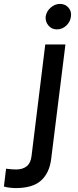

<svg xmlns="http://www.w3.org/2000/svg" viewBox="-90 -730 397 980"><path d="M-10 230Q-22 230 -40 228Q-58 226 -70 222L-59 131Q-47 133 -32 134Q-17 135 -7 135Q26 135 46.5 118.5Q67 102 71 66L141 -503H244L171 83Q162 153 119.5 191.5Q77 230 -10 230ZM200 -580Q174 -580 157.5 -599.5Q141 -619 143 -645Q147 -672 168.5 -691Q190 -710 216 -710Q243 -710 259.5 -691Q276 -672 272 -645Q269 -619 248.5 -599.5Q228 -580 200 -580Z"/></svg>

Font: Inclusive Sans Medium
Style: Italic
Weight: 500
Italic angle: -7°
Designer: Olivia King
Foundry: Olivia King
Version: Version 2.004